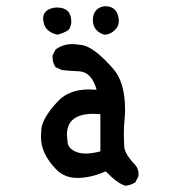

<svg xmlns="http://www.w3.org/2000/svg" viewBox="-20 -571 540 614"><path d="M382 23Q358 18 318 -23Q270 -2 228 -2Q186 -2 160 -29Q111 -79 111 -133L112 -155Q114 -193 166 -248Q201 -285 265 -285L289 -284Q273 -341 233 -343Q193 -345 178 -347L158 -356Q148 -370 148 -388V-394L158 -413Q182 -430 211 -430Q219 -430 242 -427Q281 -421 343 -350Q380 -307 380 -219L379 -196Q376 -169 376 -143Q376 -130 377 -104.5Q378 -79 413 -43Q423 -31 423 -14V-8L413 12Q399 21 382 23ZM255 -80Q275 -80 301 -87V-206L279 -207Q194 -207 194 -140Q194 -135 196.5 -114.5Q199 -94 227 -84Q239 -80 255 -80ZM164 -460Q118 -470 118 -513Q118 -531 136 -541Q149 -547 162 -547Q208 -547 208 -501Q208 -493 203.5 -481.5Q199 -470 164 -460ZM313 -460Q277 -472 277 -507Q277 -531 293 -543Q304 -551 317 -551Q352 -551 359 -515L360 -504Q360 -486 345.5 -473Q331 -460 313 -460Z"/></svg>

Font: Xiaolai Mono SC
Style: Regular
Weight: 400
Monospace: yes
Designer: LXGW / Nozomi Seto
Version: Version 3.113;September 30, 2024